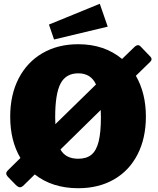

<svg xmlns="http://www.w3.org/2000/svg" viewBox="-20 -986 836 1016"><path d="M775 -659 699 -585Q752 -493 752 -369Q752 -255 708 -169Q664 -83 583 -36.5Q502 10 394 10Q257 10 164 -63L107 -7Q95 5 86 5Q76 5 64 -7L25 -47Q13 -59 13 -68Q13 -76 21 -84L88 -150Q34 -241 34 -369Q34 -484 78.5 -570.5Q123 -657 204.5 -704.5Q286 -752 394 -752Q532 -752 626 -674L691 -737Q701 -747 711 -747Q717 -747 722 -742L776 -686Q782 -680 782 -673Q782 -666 775 -659ZM273 -329 488 -539Q461 -598 394 -598Q329 -598 300.5 -544Q272 -490 272 -366Q272 -342 273 -329ZM513 -404 300 -195Q327 -146 394 -146Q438 -146 464 -167.5Q490 -189 502 -237Q514 -285 514 -366Q514 -391 513 -404ZM550 -845 266 -777 239 -856 508 -966Z"/></svg>

Font: Morrison Black
Style: Regular
Weight: 900
Designer: Pablo Impallari, Rodrigo Fuenzalida (Modified by Dan O. Williams)
Version: Version 0.03;June 6, 2019;FontCreator 11.5.0.2425 64-bit; tt